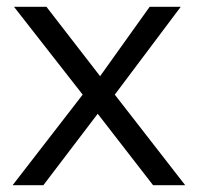

<svg xmlns="http://www.w3.org/2000/svg" viewBox="-20 -542 578 562"><path d="M428 0 266 -209 107 0H17L222 -265L21 -522H116L273 -319L418 -522H509L316 -265L522 0Z"/></svg>

Font: Mach Light
Style: Regular
Weight: 300
Version: Version 1.002